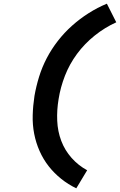

<svg xmlns="http://www.w3.org/2000/svg" viewBox="-20 -861 651 1042"><path d="M394 161Q350 140 312 109.5Q274 79 244.5 41.5Q215 4 195 -41Q175 -86 165.5 -135Q156 -184 157.5 -236Q159 -288 167 -340Q176 -392 192 -444Q208 -496 233.5 -545Q259 -594 294 -639Q329 -684 371 -721.5Q413 -759 461 -789.5Q509 -820 560 -841L611 -740Q549 -712 494 -668Q439 -624 398 -568.5Q357 -513 332.5 -450Q308 -387 298 -323Q288 -264 290.5 -206Q293 -148 312.5 -96.5Q332 -45 368.5 -4Q405 37 453 63Z"/></svg>

Font: Iosevka SS04 XBd Ex
Style: Italic
Weight: 800
Width: 7
Italic angle: -9°
Monospace: yes
Designer: Belleve Invis
Foundry: Belleve Invis
Version: Version 19.0.0; ttfautohint (v1.8.4)